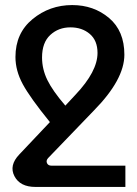

<svg xmlns="http://www.w3.org/2000/svg" viewBox="-20 -538 542 758"><path d="M146 -311Q146 -265 167 -222Q188 -179 238 -121L278 -164Q365 -256 365 -329Q365 -378 334.5 -404Q304 -430 258 -430Q211 -430 178.5 -400Q146 -370 146 -311ZM41 -313Q41 -407 108.5 -462.5Q176 -518 265 -518Q350 -518 410.5 -467Q471 -416 471 -322Q471 -224 351 -102L170 86Q161 96 165.5 106Q170 116 183 116H475V200H120Q59 200 37 157.5Q15 115 56 72L177 -56Q99 -152 70 -205.5Q41 -259 41 -313Z"/></svg>

Font: LT Superior Semi-bold
Style: Regular
Weight: 600
Designer: Daniel Lyons
Foundry: LyonsType
Version: Version 1.0